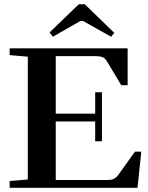

<svg xmlns="http://www.w3.org/2000/svg" viewBox="-20 -893 705 913"><path d="M231.4 -718.3 215.8 -738.8 354.5 -872.6H383.3L523.4 -736.8L508.3 -718.3L374.5 -793.5H362.8ZM25.9 0V-32.2L112.3 -39.6V-623.5L25.9 -630.9V-663.1H586.9V-487.8H556.6L488.3 -601.6Q480.5 -615.2 468.8 -620.6Q457 -626 434.1 -626H245.1V-352.5H432.6V-454.1H464.8V-221.2H432.6V-315.4H245.1V-37.1H489.7Q510.7 -37.1 522.2 -43Q533.7 -48.8 544.9 -64.5L621.6 -171.9H651.9L633.8 0Z"/></svg>

Font: Elstob 10pt SemiBold
Style: Regular
Weight: 600
Designer: Peter S. Baker
Version: Version 1.015